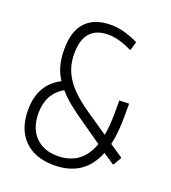

<svg xmlns="http://www.w3.org/2000/svg" viewBox="-139 -856 863 970"><g transform="rotate(20 292.5 -370.5)"><path d="M261 12Q159 12 101.5 -45.5Q44 -103 44 -206Q44 -344 153 -400Q130 -435 120.5 -473Q111 -511 111 -558Q111 -655 157.5 -704Q204 -753 293 -753Q326 -753 361 -744Q396 -735 439 -715V-709L427 -668H422Q384 -686 354 -694Q324 -702 295 -702Q232 -702 199 -665Q166 -628 166 -554Q166 -515 176 -481.5Q186 -448 207.5 -416.5Q229 -385 263.5 -354.5Q298 -324 347 -291L451 -220Q456 -246 458.5 -276.5Q461 -307 461 -342V-408L513 -410V-342Q513 -254 498 -188L568 -141V-136L545 -95H539L481 -134Q424 12 261 12ZM321 -246Q274 -278 240 -306Q206 -334 182 -362Q99 -315 99 -208Q99 -129 143 -83.5Q187 -38 262 -38Q392 -38 437 -165Z"/></g></svg>

Font: Encode Sans Compressed
Style: Light
Weight: 300
Designer: Pablo Impallari, Andres Torresi
Foundry: Pablo Impallari, Andres Torresi
Version: Version 1.000; ttfautohint (v1.00) -l 8 -r 50 -G 200 -x 14 -